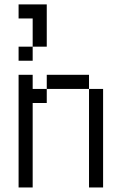

<svg xmlns="http://www.w3.org/2000/svg" viewBox="-20 -832 540 852"><path d="M62.5 -500Q62.5 -500 62.5 0H125Q125 0 125 -375H187.5V-437.5H125V-500ZM375 -437.5V0H437.5V-437.5ZM187.5 -437.5H375V-500H187.5ZM125 -625H62.5V-562.5H125ZM125 -625H187.5V-812.5H62.5V-750H125Q125 -750 125 -625Z"/></svg>

Font: BFUnifontExMono
Style: Regular
Weight: 500
Version: Version 15.0.06